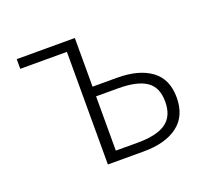

<svg xmlns="http://www.w3.org/2000/svg" viewBox="-90 -594 779 708"><g transform="rotate(-20 300.0 -240.0)"><path d="M221 0V-442H38V-480H266V-289H362Q447 -289 495.5 -253.5Q544 -218 544 -146Q544 -73 495.5 -36.5Q447 0 362 0ZM266 -38H352Q427 -38 463 -63.5Q499 -89 499 -146Q499 -202 463 -226.5Q427 -251 352 -251H266Z"/></g></svg>

Font: Source Code Pro Light
Style: Regular
Weight: 300
Monospace: yes
Designer: Paul D. Hunt, Teo Tuominen
Foundry: Adobe Systems Incorporated
Version: Version 2.030;PS 1.000;hotconv 16.6.51;makeotf.lib2.5.65220